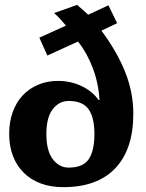

<svg xmlns="http://www.w3.org/2000/svg" viewBox="-20 -765 603 795"><path d="M392 -351H388Q362 -388 317 -409Q272 -430 220 -430Q175 -430 137.5 -414Q100 -398 73.5 -369.5Q47 -341 32.5 -300.5Q18 -260 18 -211Q18 -160 33.5 -119.5Q49 -79 78 -50Q107 -21 148.5 -5.5Q190 10 242 10Q383 10 457.5 -68.5Q532 -147 532 -294Q532 -339 523.5 -382Q515 -425 498 -467.5Q481 -510 456.5 -552.5Q432 -595 400 -638L465 -669L429 -743L345 -704Q331 -717 324.5 -723Q318 -729 314 -732Q310 -735 307.5 -737.5Q305 -740 300 -745L204 -711Q213 -703 219 -697Q225 -691 230.5 -685Q236 -679 241 -673Q246 -667 253 -659L143 -609L176 -535L303 -593Q341 -545 364.5 -482.5Q388 -420 392 -351ZM172 -210Q172 -279 198.5 -313Q225 -347 264 -347Q322 -347 346.5 -313Q371 -279 371 -210Q371 -141 347.5 -106Q324 -71 264 -71Q225 -71 198.5 -106Q172 -141 172 -210Z"/></svg>

Font: GradeGX
Style: Regular
Weight: 100
Width: 1
Designer: Adam Twardoch
Foundry: Adam Twardoch
Version: Version 2.002; DEVELOPMENT